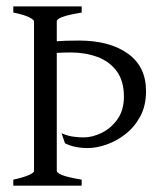

<svg xmlns="http://www.w3.org/2000/svg" viewBox="-20 -586 521 606"><path d="M440.9 -298.8Q440.9 -252 422.4 -218Q403.8 -184.1 375.2 -162.1Q346.7 -140.1 315.2 -129.4Q283.7 -118.7 257.3 -118.7Q214.8 -118.7 185.1 -133.8L174.3 -165.5Q192.9 -157.2 210.4 -154.8Q228 -152.3 243.7 -152.3Q271.5 -152.3 301 -166.7Q330.6 -181.2 350.8 -209.7Q371.1 -238.3 371.1 -280.8Q371.1 -330.6 348.4 -361.3Q325.7 -392.1 287.6 -406.2Q249.5 -420.4 203.1 -420.4Q179.7 -420.4 156.5 -418.9Q133.3 -417.5 109.4 -415L104.5 -447.8Q127.9 -453.1 156.2 -455.6Q184.6 -458 229 -458Q325.7 -458 383.3 -417Q440.9 -376 440.9 -298.8ZM22 0V-19Q52.2 -25.4 69.8 -33Q87.4 -40.5 87.4 -46.4V-518.6Q87.4 -523.9 70.8 -532Q54.2 -540 22 -546.4V-565.9H237.8V-546.4Q191.9 -538.6 175.5 -532Q159.2 -525.4 159.2 -518.6V-46.4Q159.2 -41 175 -33.9Q190.9 -26.9 237.8 -19V0Z"/></svg>

Font: Dai Banna SIL Light
Style: Regular
Weight: 300
Designer: Victor Gaultney
Foundry: SIL International
Version: Version 4.000